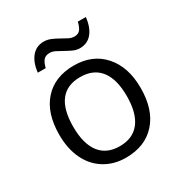

<svg xmlns="http://www.w3.org/2000/svg" viewBox="-162 -802 885 933"><g transform="rotate(-30 280.5 -336.0)"><path d="M508.8 -249Q508.8 -127.4 447.5 -59.1Q386.2 9.3 278.3 9.3Q211.9 9.3 160.2 -22.2Q108.4 -53.7 80.3 -112.1Q52.2 -170.4 52.2 -249Q52.2 -370.6 113 -438.2Q173.8 -505.9 281.7 -505.9Q385.7 -505.9 447.3 -436.5Q508.8 -367.2 508.8 -249ZM130.4 -249Q130.4 -153.8 168.5 -104Q206.5 -54.2 280.3 -54.2Q354 -54.2 392.3 -103.8Q430.7 -153.3 430.7 -249Q430.7 -343.8 392.3 -392.8Q354 -441.9 279.3 -441.9Q205.6 -441.9 168 -393.6Q130.4 -345.2 130.4 -249ZM350.6 -563.5Q331.1 -563.5 312.5 -572Q293.9 -580.6 275.9 -590.8Q257.8 -601.1 241.5 -609.4Q225.1 -617.7 209.5 -617.7Q187 -617.7 175.3 -604Q163.6 -590.3 157.2 -563H112.8Q118.7 -617.7 144.8 -648.7Q170.9 -679.7 212.4 -679.7Q232.9 -679.7 252.4 -671.4Q272 -663.1 289.8 -652.8Q307.6 -642.6 323.7 -634.3Q339.8 -626 354.5 -626Q377 -626 387.7 -639.2Q398.4 -652.3 405.3 -680.7H450.2Q444.3 -626 418.7 -594.7Q393.1 -563.5 350.6 -563.5Z"/></g></svg>

Font: Bpm'online Open Sans
Style: Regular
Weight: 400
Foundry: Ascender Corporation
Version: Version 1.10